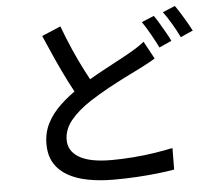

<svg xmlns="http://www.w3.org/2000/svg" viewBox="-58 -891 1116 1003"><g transform="rotate(-5 500.0 -389.0)"><path d="M766 -563Q747 -551 725.5 -539.5Q704 -528 680 -516Q647 -500 603.5 -478Q560 -456 511.5 -429.5Q463 -403 415 -372Q349 -329 310 -281.5Q271 -234 271 -179Q271 -120 327 -87Q383 -54 495 -54Q549 -54 608 -58.5Q667 -63 722 -71.5Q777 -80 818 -89L817 24Q778 31 728 36.5Q678 42 620.5 45.5Q563 49 499 49Q427 49 365.5 37.5Q304 26 259 0.5Q214 -25 189 -66Q164 -107 164 -167Q164 -226 189 -275Q214 -324 259 -366.5Q304 -409 363 -448Q413 -481 463.5 -509Q514 -537 559 -560.5Q604 -584 635 -602Q660 -616 679 -628.5Q698 -641 716 -655ZM290 -773Q314 -708 341 -646.5Q368 -585 395.5 -532Q423 -479 446 -438L358 -386Q332 -429 303.5 -485.5Q275 -542 246.5 -605Q218 -668 191 -731ZM781 -785Q794 -767 808.5 -742Q823 -717 837.5 -692Q852 -667 861 -647L796 -618Q781 -649 758.5 -689Q736 -729 716 -758ZM895 -827Q908 -809 923.5 -784Q939 -759 953.5 -734Q968 -709 977 -691L912 -662Q896 -695 873.5 -733.5Q851 -772 830 -800Z"/></g></svg>

Font: Noto Sans SC Thin Medium
Style: Regular
Weight: 500
Version: Version 2.004-H2;hotconv 1.0.118;makeotfexe 2.5.65603